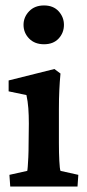

<svg xmlns="http://www.w3.org/2000/svg" viewBox="-20 -685 320 705"><path d="M17.6 0 14.6 -43 80.1 -57.6Q81.1 -61.5 82 -74.2Q83 -86.9 84 -107.9Q85 -128.9 85 -157.2L85.9 -231.4Q85.9 -261.7 84 -287.6Q82 -313.5 77.1 -335.9L11.7 -349.6V-389.6L179.7 -431.6L202.1 -415Q199.2 -384.8 197.8 -354Q196.3 -323.2 196.3 -283.2V-160.2Q196.3 -124 197.8 -94.7Q199.2 -65.4 202.1 -57.6L267.6 -43L264.6 0ZM141.6 -522.5Q107.4 -522.5 86.9 -543.5Q66.4 -564.5 66.4 -593.8Q66.4 -622.1 86.9 -643.6Q107.4 -665 141.6 -665Q175.8 -665 195.3 -643.6Q214.8 -622.1 214.8 -593.8Q214.8 -564.5 195.3 -543.5Q175.8 -522.5 141.6 -522.5Z"/></svg>

Font: Crimson Pro ExtraLight SemiBold
Style: Regular
Weight: 600
Version: Version 1.002